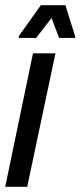

<svg xmlns="http://www.w3.org/2000/svg" viewBox="-29 -714 307 734"><path d="M-9 0 97 -510H183L75 0ZM43 -569V-576L127 -694H221L258 -576V-569H197L168 -645L109 -569Z"/></svg>

Font: Saira Ultra Condensed SemiBold
Style: Italic
Weight: 600
Width: 1
Italic angle: -12°
Designer: Hector Gatti with collaboration of the Omnibus-Type team
Foundry: Omnibus-Type
Version: Version 1.001; ttfautohint (v1.8)